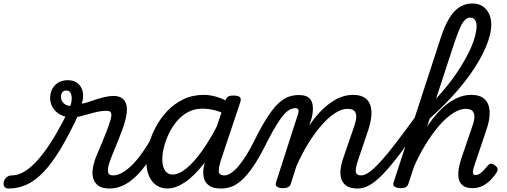

<svg xmlns="http://www.w3.org/2000/svg" viewBox="-220 -1062 2903 1099"><path d="M-170 17Q-189 17 -195.5 5.5Q-202 -6 -198.5 -20.5Q-195 -35 -183 -46.5Q-171 -58 -152 -58Q-124 -58 -95 -72Q-66 -86 -34.5 -115Q-3 -144 31 -189Q65 -234 101.5 -296.5Q138 -359 177 -440L233 -414Q177 -293 127 -210Q77 -127 29 -77Q-19 -27 -68 -5Q-117 17 -170 17ZM408 17Q366 17 344.5 2Q323 -13 315 -37Q307 -61 310 -88Q313 -115 321 -139Q325 -153 336.5 -180.5Q348 -208 362.5 -242Q377 -276 390.5 -311.5Q404 -347 413 -377Q421 -406 415 -417Q409 -428 390 -428Q367 -428 340.5 -422.5Q314 -417 287.5 -409Q261 -401 237.5 -395.5Q214 -390 197 -390Q153 -390 124.5 -406Q96 -422 81.5 -447Q67 -472 67 -499Q67 -545 94.5 -574Q122 -603 169 -603Q205 -603 226.5 -584Q248 -565 254 -534.5Q260 -504 248 -469Q257 -469 277.5 -475.5Q298 -482 324.5 -491Q351 -500 379 -506.5Q407 -513 430 -513Q461 -513 480.5 -498.5Q500 -484 505 -453.5Q510 -423 497 -373Q490 -345 476.5 -309.5Q463 -274 448.5 -238.5Q434 -203 422 -173.5Q410 -144 405 -127Q395 -95 398.5 -76.5Q402 -58 428 -58Q442 -58 448.5 -46.5Q455 -35 453 -20.5Q451 -6 440 5.5Q429 17 408 17ZM183 -456Q191 -480 190.5 -500Q190 -520 183 -532Q176 -544 160 -544Q145 -544 137 -534Q129 -524 129 -508Q129 -485 145 -470.5Q161 -456 183 -456Z M408 17Q394 17 387 5.5Q380 -6 382 -20.5Q384 -35 395 -46.5Q406 -58 427 -58Q453 -58 481.5 -74.5Q510 -91 539 -120.5Q568 -150 596.5 -191Q625 -232 653 -280Q660 -294 673.5 -292.5Q687 -291 696 -280.5Q705 -270 698 -257Q664 -190 629 -138.5Q594 -87 558 -52.5Q522 -18 485 -0.5Q448 17 408 17Z M739 17Q702 17 675 -1.5Q648 -20 633 -54.5Q618 -89 618 -135Q618 -181 631.5 -233Q645 -285 672 -335.5Q699 -386 738.5 -427.5Q778 -469 830.5 -494Q883 -519 947 -519Q987 -519 1030 -504.5Q1073 -490 1107 -466L1091 -397Q1044 -423 1007.5 -431.5Q971 -440 938 -440Q893 -440 856.5 -420.5Q820 -401 792.5 -368.5Q765 -336 746.5 -297Q728 -258 718.5 -219.5Q709 -181 709 -150Q709 -123 716 -103.5Q723 -84 736 -73.5Q749 -63 768 -63Q804 -63 847.5 -98.5Q891 -134 939.5 -202.5Q988 -271 1036 -368L1068 -328Q1010 -207 951.5 -131Q893 -55 839 -19Q785 17 739 17ZM1044 17Q1001 17 978.5 1.5Q956 -14 948.5 -38.5Q941 -63 944.5 -92.5Q948 -122 958 -149L1069 -483Q1076 -503 1085.5 -509Q1095 -515 1114 -515Q1145 -515 1153.5 -505.5Q1162 -496 1155 -476L1045 -147Q1029 -96 1033 -77Q1037 -58 1063 -58Q1077 -58 1083.5 -46.5Q1090 -35 1088 -20.5Q1086 -6 1075.5 5.5Q1065 17 1044 17Z M1046 17Q1031 17 1027 5.5Q1023 -6 1027.5 -20.5Q1032 -35 1042 -46.5Q1052 -58 1064 -58Q1081 -58 1101 -70.5Q1121 -83 1142.5 -108Q1164 -133 1188 -170.5Q1212 -208 1237 -259Q1280 -346 1314.5 -397.5Q1349 -449 1378.5 -475Q1408 -501 1435.5 -509.5Q1463 -518 1490 -518Q1500 -518 1503 -506.5Q1506 -495 1503 -480.5Q1500 -466 1491.5 -454.5Q1483 -443 1469 -443Q1457 -443 1441.5 -436Q1426 -429 1407.5 -409Q1389 -389 1365.5 -351.5Q1342 -314 1311 -254Q1267 -164 1230 -110Q1193 -56 1161 -28.5Q1129 -1 1101 8Q1073 17 1046 17Z M1827 17Q1785 17 1763 1.5Q1741 -14 1733.5 -38.5Q1726 -63 1729.5 -92.5Q1733 -122 1742 -149L1809 -344Q1818 -371 1819 -392.5Q1820 -414 1808.5 -426.5Q1797 -439 1768 -439Q1736 -439 1698.5 -415Q1661 -391 1622 -347Q1583 -303 1545.5 -242.5Q1508 -182 1476 -109L1445 -11Q1441 2 1430.5 8.5Q1420 15 1397 15Q1381 15 1367.5 8Q1354 1 1360 -18L1487 -413Q1491 -426 1487.5 -434.5Q1484 -443 1470 -443Q1457 -443 1452 -454.5Q1447 -466 1449.5 -480.5Q1452 -495 1462.5 -506.5Q1473 -518 1490 -518Q1524 -518 1542 -506.5Q1560 -495 1566 -475.5Q1572 -456 1571 -433.5Q1570 -411 1565 -390L1550 -344Q1579 -386 1609.5 -418.5Q1640 -451 1671.5 -473.5Q1703 -496 1735.5 -507.5Q1768 -519 1801 -519Q1850 -519 1876.5 -495.5Q1903 -472 1906 -427Q1909 -382 1888 -318L1830 -147Q1813 -96 1817 -77Q1821 -58 1848 -58Q1862 -58 1868 -46.5Q1874 -35 1872.5 -20.5Q1871 -6 1859.5 5.5Q1848 17 1827 17Z M1828 17Q1809 17 1802.5 5.5Q1796 -6 1800 -20.5Q1804 -35 1816 -46.5Q1828 -58 1847 -58Q1867 -58 1893.5 -76.5Q1920 -95 1957.5 -136Q1995 -177 2046 -243.5Q2097 -310 2166 -405Q2177 -421 2190 -417.5Q2203 -414 2208.5 -399.5Q2214 -385 2202 -368Q2126 -256 2069.5 -181.5Q2013 -107 1970.5 -63.5Q1928 -20 1894 -1.5Q1860 17 1828 17Z M2485 15Q2447 15 2428 -1Q2409 -17 2405 -42.5Q2401 -68 2406 -97Q2411 -126 2420 -153L2485 -344Q2495 -371 2495.5 -392.5Q2496 -414 2484.5 -426.5Q2473 -439 2445 -439Q2412 -439 2373 -414Q2334 -389 2294 -343Q2254 -297 2215.5 -234.5Q2177 -172 2145 -97L2139 -173Q2173 -255 2213 -319Q2253 -383 2296.5 -428Q2340 -473 2385.5 -496Q2431 -519 2477 -519Q2527 -519 2553 -495.5Q2579 -472 2582.5 -427Q2586 -382 2564 -318L2493 -108Q2488 -91 2487 -80.5Q2486 -70 2490 -65Q2494 -60 2503 -60Q2514 -60 2525 -67Q2536 -74 2547.5 -86Q2559 -98 2571 -113Q2579 -123 2587.5 -125Q2596 -127 2609 -118Q2625 -108 2627.5 -98Q2630 -88 2624 -77Q2615 -62 2595.5 -39.5Q2576 -17 2548 -1Q2520 15 2485 15ZM2071 15Q2055 15 2041 8Q2027 1 2033 -18L2300 -837Q2334 -945 2378 -993.5Q2422 -1042 2484 -1042Q2518 -1042 2541.5 -1027Q2565 -1012 2578.5 -985Q2592 -958 2592 -921Q2592 -892 2583.5 -858.5Q2575 -825 2559 -788Q2543 -751 2520 -711.5Q2497 -672 2467.5 -631Q2438 -590 2402.5 -548.5Q2367 -507 2326 -465.5Q2285 -424 2240 -384L2118 -11Q2114 2 2104 8.5Q2094 15 2071 15ZM2276 -497Q2309 -533 2339 -570Q2369 -607 2394.5 -645Q2420 -683 2441 -720Q2462 -757 2477 -791.5Q2492 -826 2500 -857.5Q2508 -889 2508 -915Q2508 -929 2503.5 -939.5Q2499 -950 2491.5 -955.5Q2484 -961 2472 -961Q2456 -961 2442.5 -949Q2429 -937 2414.5 -905.5Q2400 -874 2381 -818Z"/></svg>

Font: Playwrite IN
Style: Regular
Weight: 400
Designer: Veronika Burian, José Scaglione
Foundry: TypeTogether
Version: Version 1.002